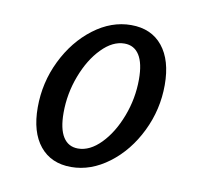

<svg xmlns="http://www.w3.org/2000/svg" viewBox="-58 -487 588 559"><g transform="rotate(10 236.5 -207.5)"><path d="M60.4 -143Q60.4 -216.5 92.2 -281.6Q124 -346.7 176.4 -386.4Q228.8 -426.1 287.2 -426.1Q347 -426.1 380.2 -385.1Q413.3 -344.2 413.3 -271Q413.3 -198.3 381.5 -133.2Q349.7 -68.1 296.9 -28.4Q244.1 11.3 185.7 11.3Q126.7 11.3 93.5 -29.3Q60.4 -69.9 60.4 -143ZM336.5 -274.2Q336.5 -321.6 321.3 -345.6Q306.1 -369.7 277.2 -369.7Q242.4 -369.7 210 -336.4Q177.5 -303.2 157.4 -250.2Q137.2 -197.2 137.2 -140.6Q137.2 -93.2 152.4 -69.2Q167.6 -45.2 196.4 -45.2Q231.2 -45.2 263.6 -78.3Q296.1 -111.5 316.3 -164.6Q336.5 -217.6 336.5 -274.2Z"/></g></svg>

Font: Playfair Micro SmCond SmLight
Style: Italic
Weight: 360
Width: 4
Italic angle: -15.6°
Designer: Claus Eggers Sørensen
Foundry: Claus Eggers Sørensen
Version: Version 2.203;Glyphs 3.3 (3326)